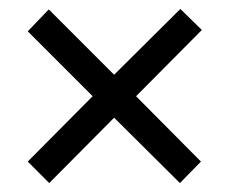

<svg xmlns="http://www.w3.org/2000/svg" viewBox="-20 -568 513 429"><path d="M383 -548 235 -401 89 -547 42 -498 187 -353 42 -207 90 -159 235 -305 382 -159 429 -207 284 -353 431 -501Z"/></svg>

Font: Noto Sans Ethiopic Condensed
Style: Regular
Weight: 400
Width: 3
Designer: Monotype Design Team
Foundry: Monotype Imaging Inc.
Version: Version 2.102